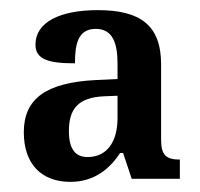

<svg xmlns="http://www.w3.org/2000/svg" viewBox="-20 -739 394 379"><path d="M119 -380C166 -380 197 -406 217 -437H223L240 -386H335V-424C308 -424 298 -433 298 -463V-612C298 -690 256 -719 173 -719C98 -719 50 -695 50 -651C50 -622 75 -614 128 -614C128 -650 133 -682 169 -682C203 -682 212 -653 212 -613V-583L169 -581C72 -576 27 -545 27 -478C27 -415 62 -380 119 -380ZM153 -429C131 -429 116 -442 116 -480C116 -523 133 -547 187 -549L212 -550V-506C212 -459 191 -429 153 -429Z"/></svg>

Font: Noto Serif Tamil Condensed SemiBold
Style: Regular
Weight: 600
Width: 3
Designer: Indian Type Foundry, Tom Grace, and the Monotype Design Team
Foundry: Monotype Imaging Inc.
Version: Version 2.004